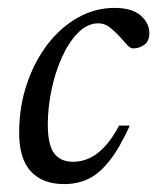

<svg xmlns="http://www.w3.org/2000/svg" viewBox="-20 -456 398 486"><path d="M229 -397Q201.5 -397 178 -373.5Q154.5 -350 137.2 -312Q120 -274 110.5 -229Q101 -184 101 -141Q101 -89.5 117 -68Q133 -46.5 165 -46.5Q185.5 -46.5 205 -55Q224.5 -63.5 243.8 -83.5Q263 -103.5 281.5 -138H308.5Q282.5 -81 257 -48.8Q231.5 -16.5 203.8 -3.2Q176 10 142.5 10Q88 10 58.2 -22Q28.5 -54 28.5 -120Q28.5 -185.5 47.8 -242.8Q67 -300 100.2 -343.5Q133.5 -387 177.2 -411.5Q221 -436 269.5 -436Q314 -436 336 -416.8Q358 -397.5 358 -372.5Q358 -353 346.5 -343.5Q335 -334 317.5 -333.5Q310 -333 301 -343.2Q292 -353.5 281 -365.5Q270 -377.5 257.2 -387.2Q244.5 -397 229 -397Z"/></svg>

Font: Newsreader 18pt
Style: Italic
Weight: 400
Italic angle: -17°
Version: Version 1.003